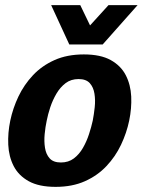

<svg xmlns="http://www.w3.org/2000/svg" viewBox="-20 -720 556 748"><path d="M20 -250Q30 -298 51.8 -344Q73.7 -390 108.5 -427Q143.3 -464 192.5 -486Q241.7 -508 306.7 -508Q371.7 -508 411.3 -486Q451 -464 470 -427Q489 -390 491.2 -344Q493.3 -298 483.3 -250Q473.3 -202 451.5 -156Q429.7 -110 394.8 -73Q360 -36 310.8 -14Q261.7 8 196.7 8Q131.7 8 92 -14Q52.3 -36 33.3 -73Q14.3 -110 12.2 -156Q10 -202 20 -250ZM162 -250Q156.7 -225.7 154 -197.5Q151.3 -169.3 155.3 -144Q159.3 -118.7 173.7 -102.8Q188 -87 217.3 -87Q246.7 -87 267.7 -102.8Q288.7 -118.7 303.2 -144Q317.7 -169.3 326.8 -197.5Q336 -225.7 341.3 -250Q346 -274.3 349 -302Q352 -329.7 348 -355Q344 -380.3 329.7 -396.2Q315.3 -412 286 -412Q256.7 -412 235.7 -396.2Q214.7 -380.3 199.8 -355Q185 -329.7 175.8 -302Q166.7 -274.3 162 -250ZM263.3 -546.7 402.7 -700H516L380 -546.7ZM366.7 -546.7H250L179.3 -700H292.7Z"/></svg>

Font: Epunda Slab Light
Style: Italic
Weight: 300
Italic angle: -12°
Designer: Simon Atzbach
Foundry: typofactur
Version: Version 1.102